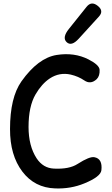

<svg xmlns="http://www.w3.org/2000/svg" viewBox="-20 -1058 643 1103"><path d="M541.5 -1024.4Q578.1 -995.6 548.3 -962.9L432.6 -835.9Q390.1 -789.1 362.3 -816.4Q335.9 -842.3 376 -892.1L477.5 -1019Q505.4 -1053.7 541.5 -1024.4ZM266.1 -607.4Q219.7 -576.7 184.1 -515.6Q144 -446.8 144 -328.6Q144 -219.7 190.4 -148.4Q227.5 -92.3 289.6 -89.4Q377.9 -85 425.8 -116.2Q495.1 -160.6 522.5 -154.8Q569.8 -146 562.5 -80.1Q558.6 -43 464.4 -4.4Q386.7 27.8 296.9 24.4Q178.7 20.5 108.4 -72.3Q37.1 -166 37.6 -316.9Q37.6 -497.1 103 -590.3Q198.7 -725.1 305.2 -742.2Q406.7 -758.3 488.3 -716.8Q550.3 -685.1 552.2 -657.2Q554.2 -621.6 535.2 -603Q500.5 -570.8 463.9 -596.2Q430.2 -619.1 386.7 -629.4Q321.8 -644 266.1 -607.4Z"/></svg>

Font: Comic Relief
Style: Regular
Weight: 400
Designer: Jeff Davis
Foundry: Loudifier
Version: Version 1.0